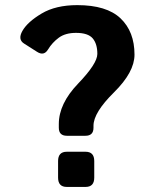

<svg xmlns="http://www.w3.org/2000/svg" viewBox="-20 -737 580 757"><path d="M74.7 -565.4Q49.3 -581.5 68.4 -615.2Q88.4 -650.4 144 -683.6Q199.7 -716.8 284.7 -716.8Q400.4 -716.8 455.3 -664.6Q510.3 -612.3 510.3 -521.5Q510.3 -452.6 429.4 -372.8Q348.6 -293 348.6 -241.2V-233.4Q348.6 -201.7 316.9 -201.7H243.7Q211.9 -201.7 211.9 -233.4V-248Q211.9 -328.1 287.8 -407.2Q363.8 -486.3 363.8 -524.4Q363.8 -564 345.5 -585.7Q327.1 -607.4 279.8 -607.4Q237.8 -607.4 211.9 -588.4Q186 -569.3 169.4 -542Q153.3 -515.1 126 -532.7ZM243.2 0Q209 0 209 -36.6V-102.1Q209 -138.7 243.2 -138.7H317.4Q351.6 -138.7 351.6 -102.1V-36.6Q351.6 0 317.4 0Z"/></svg>

Font: Istok Web
Style: Bold
Weight: 700
Designer: Andrey V. Panov
Foundry: Andrey V. Panov
Version: Version 1.0.2g